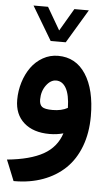

<svg xmlns="http://www.w3.org/2000/svg" viewBox="-59 -665 547 954"><g transform="rotate(5 214.5 -187.5)"><path d="M167.5 -460.9 73.2 -619.1 68.8 -626.5H77.6H138.2H141.1L142.6 -624L206.5 -514.2L271 -624L272.5 -626.5H275.4H335.9H344.7L340.3 -619.1L245.6 -460.9L244.1 -458.5H241.2H171.9H168.9ZM213.4 -265.1Q186 -265.1 164.1 -235.4Q142.1 -205.6 142.1 -164.1Q142.1 -138.7 155.5 -128.2Q168.9 -117.7 208 -117.7Q252.9 -117.7 283.2 -134.8Q281.7 -199.7 263.4 -232.4Q245.1 -265.1 213.4 -265.1ZM212.9 -388.2Q301.3 -388.2 350.8 -312Q400.4 -235.8 400.4 -103.5Q400.4 -19.5 375 47.6Q349.6 114.7 303.2 159.2Q256.8 203.6 192.1 227.3Q127.4 251 49.3 251H45.9L41 238.8L14.2 172.4L3.9 147.5Q119.1 136.2 184.3 99.6Q249.5 63 272 -6.8Q239.7 2.4 203.1 2.4Q122.1 2.4 75.4 -39.1Q28.8 -80.6 28.8 -152.8Q28.8 -198.2 42 -240.7Q55.2 -283.2 78.6 -315.9Q102.1 -348.6 137 -368.4Q171.9 -388.2 212.9 -388.2Z"/></g></svg>

Font: Samim FD-WOL
Style: Bold-FD-WOL
Weight: 700
Foundry: DejaVu fonts team - Redesigned by Saber Rastikerdar
Version: Version 4.0.5